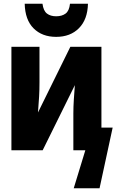

<svg xmlns="http://www.w3.org/2000/svg" viewBox="-20 -803 622 1026"><path d="M280 -606Q205 -606 159.5 -651.5Q114 -697 112 -783H207Q212 -745 231 -730.5Q250 -716 280 -716Q311 -716 330.5 -730.5Q350 -745 354 -783H450Q448 -699 402 -652.5Q356 -606 280 -606ZM41 0V-553H191V-362Q191 -323 189 -287.5Q187 -252 183 -202L356 -553H522V-121H582L512 203H374L436 0H372V-196Q372 -233 374.5 -270.5Q377 -308 380 -348L208 0Z"/></svg>

Font: Noto Sans Mono SemiCondensed Black
Style: Regular
Weight: 900
Width: 4
Designer: Monotype Design Team
Foundry: Monotype Imaging Inc.
Version: Version 2.014; ttfautohint (v1.8.4.7-5d5b)